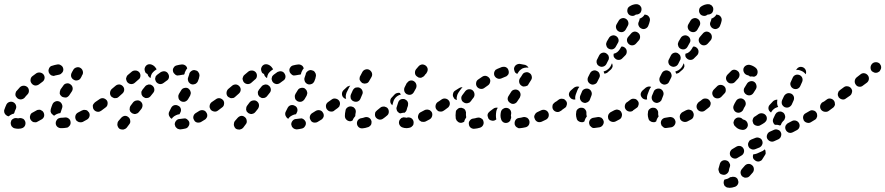

<svg xmlns="http://www.w3.org/2000/svg" viewBox="-28 -588 4256 923"><path d="M75 29Q85 27 91 18Q96 9 94 -1Q93 -6 90 -10Q88 -14 83 -17Q79 -19 74 -20Q69 -21 64 -20Q64 -20 63 -20Q62 -19 60 -19Q57 -19 53 -20Q48 -21 43 -20Q38 -19 34 -16Q30 -14 27 -10Q25 -5 24 -1Q23 4 24 9Q25 14 27 18Q30 22 34 25Q38 28 43 29Q52 31 60 31Q66 31 71 30Q73 29 75 29ZM300 23Q304 20 307 16Q310 12 311 7Q312 2 311 -3Q310 -13 301 -19Q293 -25 282 -23Q275 -22 270 -22Q268 -22 267 -22Q262 -22 257 -20Q252 -19 249 -16Q245 -12 243 -8Q240 -3 240 2Q239 12 246 20Q253 27 263 28Q266 28 270 28Q280 28 291 26Q296 26 300 23ZM400 -47Q397 -51 393 -55Q390 -58 385 -59Q380 -60 375 -60Q370 -59 366 -57Q356 -52 347 -47Q338 -42 335 -33Q332 -23 336 -14Q338 -9 342 -6Q346 -3 351 -1Q355 0 360 0Q365 0 370 -2Q380 -7 390 -13Q399 -18 402 -28Q405 -38 400 -47ZM181 -48Q179 -52 175 -55Q171 -58 166 -60Q161 -61 156 -60Q151 -60 147 -57Q138 -52 129 -47Q124 -45 121 -41Q118 -37 117 -32Q115 -27 116 -22Q116 -18 119 -13Q121 -9 125 -6Q129 -2 133 -1Q138 0 143 0Q148 0 152 -3Q162 -8 172 -14Q181 -19 184 -29Q186 -39 181 -48ZM-5 -42Q-8 -47 -8 -52Q-9 -57 -7 -61Q-3 -73 3 -86Q8 -95 18 -98Q28 -101 37 -96Q46 -91 49 -81Q52 -71 47 -62Q43 -54 41 -46Q40 -45 40 -44Q39 -43 39 -42Q30 -40 22 -35Q18 -32 14 -29Q13 -29 12 -29Q10 -30 9 -30Q4 -32 1 -35Q-3 -38 -5 -42ZM218 -44Q216 -48 215 -53Q215 -58 216 -63Q219 -74 224 -86Q228 -96 238 -100Q247 -104 257 -100Q266 -96 270 -86Q274 -77 270 -67Q267 -58 264 -49Q264 -48 263 -47Q263 -45 262 -44Q256 -44 251 -42Q241 -39 234 -33Q234 -32 233 -32Q228 -33 225 -37Q221 -40 218 -44ZM470 -73Q470 -78 469 -83Q468 -87 465 -91Q459 -100 449 -102Q439 -103 431 -97L429 -96Q425 -93 422 -89Q419 -85 418 -80Q418 -75 419 -70Q420 -65 423 -61Q429 -53 439 -51Q449 -49 457 -55L459 -57Q463 -59 466 -64Q469 -68 470 -73ZM46 -134Q46 -129 48 -125Q51 -120 54 -117Q62 -110 72 -110Q83 -111 90 -118Q96 -126 104 -134Q111 -141 111 -151Q111 -162 104 -169Q96 -176 86 -176Q76 -176 68 -169Q60 -160 53 -152Q49 -149 48 -144Q46 -139 46 -134ZM259 -139Q260 -134 263 -130Q266 -126 270 -123Q274 -121 279 -120Q284 -119 289 -119Q294 -120 298 -123Q302 -126 305 -130L317 -148Q323 -157 321 -167Q319 -177 310 -183Q302 -189 292 -187Q281 -185 276 -176L263 -158Q261 -154 260 -149Q259 -144 259 -139ZM124 -187Q130 -179 140 -177Q150 -176 159 -182Q167 -188 175 -194Q184 -200 186 -210Q188 -220 182 -229Q176 -237 166 -239Q156 -241 147 -236Q138 -229 128 -222Q120 -216 119 -206Q117 -196 124 -187ZM321 -246Q323 -249 323 -250Q328 -260 337 -263Q347 -267 356 -263Q366 -258 369 -249Q373 -239 369 -230Q368 -228 366 -225Q364 -219 360 -213Q355 -204 345 -202Q335 -199 326 -205Q317 -210 314 -220Q312 -230 317 -239Q319 -242 320 -245Q321 -245 321 -246Q321 -246 321 -246ZM208 -260Q206 -256 205 -251Q205 -246 206 -241Q208 -236 211 -232Q214 -229 218 -226Q223 -224 228 -223Q233 -223 237 -225Q247 -227 256 -229Q261 -230 265 -233Q269 -236 272 -240Q275 -244 276 -249Q277 -254 276 -258Q274 -269 265 -274Q257 -280 247 -278Q235 -276 223 -272Q218 -271 214 -268Q210 -264 208 -260Z M589 -25Q581 -32 571 -31Q561 -29 554 -21L541 -6Q538 -2 537 3Q536 8 536 13Q537 18 539 22Q541 26 545 30Q549 33 554 34Q559 35 564 35Q569 34 573 32Q577 30 581 26L593 10Q600 2 598 -8Q597 -19 589 -25ZM882 0Q881 -4 878 -8Q875 -12 871 -15Q866 -18 862 -19Q857 -19 852 -18Q843 -17 836 -16Q826 -16 819 -8Q812 0 812 10Q813 15 815 20Q817 24 821 27Q824 31 829 32Q834 34 839 34Q850 33 863 30Q873 28 878 19Q884 11 882 0ZM968 -28Q969 -33 968 -38Q967 -43 964 -47Q959 -56 949 -58Q939 -60 930 -55Q921 -50 914 -45Q905 -40 902 -30Q899 -20 905 -11Q907 -6 911 -3Q915 0 920 1Q925 2 930 1Q934 1 939 -2Q947 -7 957 -13Q961 -15 964 -20Q967 -24 968 -28ZM785 -50Q789 -59 795 -70Q800 -79 809 -82Q819 -85 828 -80Q838 -76 841 -66Q844 -56 839 -47Q837 -42 835 -39Q835 -39 835 -39Q826 -38 818 -34Q809 -30 802 -23Q800 -20 798 -17Q793 -19 790 -23Q787 -27 785 -31Q783 -36 783 -41Q783 -46 785 -50ZM647 -101Q639 -107 629 -105Q619 -104 612 -96L600 -80Q597 -76 596 -71Q595 -66 595 -61Q596 -57 598 -52Q601 -48 605 -45Q609 -42 614 -41Q618 -39 623 -40Q628 -41 632 -43Q637 -46 640 -50L652 -65Q658 -74 657 -84Q656 -94 647 -101ZM1030 -73Q1030 -78 1029 -83Q1028 -87 1025 -91Q1019 -100 1009 -102Q999 -103 991 -97H990Q986 -94 984 -90Q981 -86 980 -81Q979 -76 980 -71Q982 -66 984 -62Q990 -54 1001 -52Q1011 -50 1019 -56V-57Q1024 -59 1026 -64Q1029 -68 1030 -73ZM485 -106Q478 -114 468 -116Q458 -117 450 -111Q440 -104 431 -98Q422 -92 420 -81Q419 -71 424 -63Q430 -54 441 -52Q451 -51 459 -56Q469 -63 479 -71Q488 -77 489 -87Q491 -98 485 -106ZM830 -117Q831 -112 834 -108Q837 -105 841 -102Q850 -97 860 -99Q870 -102 876 -111L886 -128Q888 -133 889 -138Q890 -142 888 -147Q887 -152 884 -156Q881 -160 877 -163Q868 -168 858 -165Q848 -163 843 -154L832 -136Q830 -132 829 -127Q829 -122 830 -117ZM563 -173Q556 -181 546 -182Q535 -182 528 -176L509 -160Q502 -153 501 -143Q500 -132 507 -124Q510 -121 515 -119Q519 -116 524 -116Q529 -116 534 -117Q539 -119 542 -122L560 -138Q568 -145 569 -155Q570 -165 563 -173ZM705 -176Q701 -179 697 -181Q692 -182 687 -182Q682 -181 678 -179Q673 -177 670 -173Q663 -165 657 -157Q654 -153 652 -148Q651 -143 652 -138Q652 -133 655 -129Q657 -125 661 -122Q665 -119 670 -117Q675 -116 680 -117Q685 -117 689 -120Q693 -122 696 -126Q702 -134 708 -141Q715 -149 714 -159Q713 -169 705 -176ZM881 -228Q882 -239 890 -245Q898 -252 908 -251Q913 -250 918 -248Q922 -246 925 -242Q928 -238 930 -233Q931 -229 931 -224Q930 -218 928 -210Q926 -204 923 -197Q921 -192 917 -189Q914 -185 909 -184Q904 -182 899 -182Q894 -182 890 -184Q885 -186 882 -190Q878 -193 877 -198Q875 -203 875 -208Q875 -212 877 -217Q879 -222 880 -226Q881 -227 881 -228Q881 -228 881 -228ZM780 -234Q778 -238 774 -241Q770 -244 765 -245Q760 -246 755 -245Q750 -244 746 -242Q737 -236 728 -229Q724 -226 721 -222Q719 -217 718 -212Q717 -207 719 -203Q720 -198 723 -194Q729 -186 740 -184Q750 -183 758 -189Q765 -195 773 -200Q782 -205 784 -215Q786 -225 780 -234ZM642 -240Q635 -248 625 -249Q614 -250 606 -244Q598 -237 587 -228Q583 -225 581 -220Q579 -216 578 -211Q578 -206 580 -201Q581 -197 584 -193Q591 -185 601 -184Q612 -183 620 -190Q629 -198 637 -205Q646 -211 647 -222Q648 -232 642 -240ZM682 -230Q681 -231 681 -232Q677 -234 673 -237Q670 -241 669 -245Q667 -250 667 -255Q667 -260 669 -264Q673 -274 683 -278Q692 -281 702 -277Q714 -272 721 -261Q723 -258 725 -255Q720 -251 714 -247Q707 -241 702 -234Q697 -225 696 -215Q696 -214 696 -213Q695 -213 694 -214Q694 -214 693 -214Q689 -217 686 -221Q683 -225 682 -230ZM807 -263Q801 -255 804 -244Q805 -240 808 -236Q811 -232 815 -229Q819 -226 824 -225Q829 -225 834 -226Q842 -228 851 -229Q853 -229 855 -229Q857 -230 858 -231Q859 -232 859 -233Q860 -240 864 -247Q867 -254 872 -259Q870 -269 862 -274Q854 -279 845 -278Q834 -277 823 -274Q812 -272 807 -263Z M1149 -25Q1141 -32 1131 -31Q1121 -29 1114 -21L1101 -6Q1098 -2 1097 3Q1096 8 1096 13Q1097 18 1099 22Q1101 26 1105 30Q1109 33 1114 34Q1119 35 1124 35Q1129 34 1133 32Q1137 30 1141 26L1153 10Q1160 2 1158 -8Q1157 -19 1149 -25ZM1442 0Q1441 -4 1438 -8Q1435 -12 1431 -15Q1426 -18 1422 -19Q1417 -19 1412 -18Q1403 -17 1396 -16Q1386 -16 1379 -8Q1372 0 1372 10Q1373 15 1375 20Q1377 24 1381 27Q1384 31 1389 32Q1394 34 1399 34Q1410 33 1423 30Q1433 28 1438 19Q1444 11 1442 0ZM1528 -28Q1529 -33 1528 -38Q1527 -43 1524 -47Q1519 -56 1509 -58Q1499 -60 1490 -55Q1481 -50 1474 -45Q1465 -40 1462 -30Q1459 -20 1465 -11Q1467 -6 1471 -3Q1475 0 1480 1Q1485 2 1490 1Q1494 1 1499 -2Q1507 -7 1517 -13Q1521 -15 1524 -20Q1527 -24 1528 -28ZM1345 -50Q1349 -59 1355 -70Q1360 -79 1369 -82Q1379 -85 1388 -80Q1398 -76 1401 -66Q1404 -56 1399 -47Q1397 -42 1395 -39Q1395 -39 1395 -39Q1386 -38 1378 -34Q1369 -30 1362 -23Q1360 -20 1358 -17Q1353 -19 1350 -23Q1347 -27 1345 -31Q1343 -36 1343 -41Q1343 -46 1345 -50ZM1207 -101Q1199 -107 1189 -105Q1179 -104 1172 -96L1160 -80Q1157 -76 1156 -71Q1155 -66 1155 -61Q1156 -57 1158 -52Q1161 -48 1165 -45Q1169 -42 1174 -41Q1178 -39 1183 -40Q1188 -41 1192 -43Q1197 -46 1200 -50L1212 -65Q1218 -74 1217 -84Q1216 -94 1207 -101ZM1590 -73Q1590 -78 1589 -83Q1588 -87 1585 -91Q1579 -100 1569 -102Q1559 -103 1551 -97H1550Q1546 -94 1544 -90Q1541 -86 1540 -81Q1539 -76 1540 -71Q1542 -66 1544 -62Q1550 -54 1561 -52Q1571 -50 1579 -56V-57Q1584 -59 1586 -64Q1589 -68 1590 -73ZM1045 -106Q1038 -114 1028 -116Q1018 -117 1010 -111Q1000 -104 991 -98Q982 -92 980 -81Q979 -71 984 -63Q990 -54 1001 -52Q1011 -51 1019 -56Q1029 -63 1039 -71Q1048 -77 1049 -87Q1051 -98 1045 -106ZM1390 -117Q1391 -112 1394 -108Q1397 -105 1401 -102Q1410 -97 1420 -99Q1430 -102 1436 -111L1446 -128Q1448 -133 1449 -138Q1450 -142 1448 -147Q1447 -152 1444 -156Q1441 -160 1437 -163Q1428 -168 1418 -165Q1408 -163 1403 -154L1392 -136Q1390 -132 1389 -127Q1389 -122 1390 -117ZM1123 -173Q1116 -181 1106 -182Q1095 -182 1088 -176L1069 -160Q1062 -153 1061 -143Q1060 -132 1067 -124Q1070 -121 1075 -119Q1079 -116 1084 -116Q1089 -116 1094 -117Q1099 -119 1102 -122L1120 -138Q1128 -145 1129 -155Q1130 -165 1123 -173ZM1265 -176Q1261 -179 1257 -181Q1252 -182 1247 -182Q1242 -181 1238 -179Q1233 -177 1230 -173Q1223 -165 1217 -157Q1214 -153 1212 -148Q1211 -143 1212 -138Q1212 -133 1215 -129Q1217 -125 1221 -122Q1225 -119 1230 -117Q1235 -116 1240 -117Q1245 -117 1249 -120Q1253 -122 1256 -126Q1262 -134 1268 -141Q1275 -149 1274 -159Q1273 -169 1265 -176ZM1441 -228Q1442 -239 1450 -245Q1458 -252 1468 -251Q1473 -250 1478 -248Q1482 -246 1485 -242Q1488 -238 1490 -233Q1491 -229 1491 -224Q1490 -218 1488 -210Q1486 -204 1483 -197Q1481 -192 1477 -189Q1474 -185 1469 -184Q1464 -182 1459 -182Q1454 -182 1450 -184Q1445 -186 1442 -190Q1438 -193 1437 -198Q1435 -203 1435 -208Q1435 -212 1437 -217Q1439 -222 1440 -226Q1441 -227 1441 -228Q1441 -228 1441 -228ZM1340 -234Q1338 -238 1334 -241Q1330 -244 1325 -245Q1320 -246 1315 -245Q1310 -244 1306 -242Q1297 -236 1288 -229Q1284 -226 1281 -222Q1279 -217 1278 -212Q1277 -207 1279 -203Q1280 -198 1283 -194Q1289 -186 1300 -184Q1310 -183 1318 -189Q1325 -195 1333 -200Q1342 -205 1344 -215Q1346 -225 1340 -234ZM1202 -240Q1195 -248 1185 -249Q1174 -250 1166 -244Q1158 -237 1147 -228Q1143 -225 1141 -220Q1139 -216 1138 -211Q1138 -206 1140 -201Q1141 -197 1144 -193Q1151 -185 1161 -184Q1172 -183 1180 -190Q1189 -198 1197 -205Q1206 -211 1207 -222Q1208 -232 1202 -240ZM1242 -230Q1241 -231 1241 -232Q1237 -234 1233 -237Q1230 -241 1229 -245Q1227 -250 1227 -255Q1227 -260 1229 -264Q1233 -274 1243 -278Q1252 -281 1262 -277Q1274 -272 1281 -261Q1283 -258 1285 -255Q1280 -251 1274 -247Q1267 -241 1262 -234Q1257 -225 1256 -215Q1256 -214 1256 -213Q1255 -213 1254 -214Q1254 -214 1253 -214Q1249 -217 1246 -221Q1243 -225 1242 -230ZM1367 -263Q1361 -255 1364 -244Q1365 -240 1368 -236Q1371 -232 1375 -229Q1379 -226 1384 -225Q1389 -225 1394 -226Q1402 -228 1411 -229Q1413 -229 1415 -229Q1417 -230 1418 -231Q1419 -232 1419 -233Q1420 -240 1424 -247Q1427 -254 1432 -259Q1430 -269 1422 -274Q1414 -279 1405 -278Q1394 -277 1383 -274Q1372 -272 1367 -263Z M1756 11Q1758 6 1758 1Q1759 -4 1757 -8Q1754 -18 1744 -23Q1735 -27 1725 -24Q1717 -21 1710 -20Q1700 -19 1693 -11Q1687 -3 1688 7Q1689 17 1697 24Q1705 30 1715 29Q1728 28 1742 23Q1746 22 1750 18Q1754 15 1756 11ZM1950 22Q1954 19 1957 15Q1960 11 1960 6Q1961 1 1960 -4Q1958 -14 1949 -20Q1940 -25 1930 -23Q1928 -23 1927 -22Q1927 -22 1926 -22Q1923 -22 1921 -23Q1917 -24 1912 -24Q1907 -23 1902 -21Q1898 -18 1895 -14Q1892 -10 1891 -6Q1888 4 1893 13Q1898 22 1908 25Q1916 28 1926 28Q1933 28 1941 26Q1946 25 1950 22ZM2048 -48Q2045 -53 2041 -56Q2038 -59 2033 -60Q2028 -62 2023 -61Q2018 -61 2014 -59Q2005 -54 1995 -49Q1986 -45 1983 -35Q1979 -25 1984 -16Q1986 -11 1990 -8Q1994 -5 1998 -3Q2003 -2 2008 -2Q2013 -2 2018 -4Q2027 -9 2037 -14Q2046 -19 2049 -29Q2052 -39 2048 -48ZM1638 -12Q1634 -16 1632 -20Q1630 -25 1630 -30Q1630 -31 1630 -32Q1630 -43 1633 -56Q1633 -61 1636 -65Q1639 -70 1643 -72Q1647 -75 1652 -76Q1657 -77 1662 -76Q1667 -75 1671 -73Q1675 -70 1678 -66Q1681 -62 1682 -57Q1683 -52 1682 -47Q1680 -38 1680 -32Q1680 -31 1680 -31Q1680 -31 1680 -31Q1680 -30 1680 -30Q1678 -28 1676 -25Q1670 -18 1667 -9Q1664 -7 1661 -6Q1659 -6 1656 -5Q1651 -5 1646 -7Q1641 -9 1638 -12ZM1836 -67Q1833 -71 1828 -73Q1824 -75 1819 -76Q1814 -76 1809 -75Q1805 -74 1801 -71Q1792 -64 1785 -58Q1781 -55 1778 -51Q1775 -47 1775 -42Q1774 -37 1775 -32Q1776 -27 1779 -23Q1786 -15 1796 -13Q1806 -12 1814 -18Q1823 -24 1832 -32Q1840 -38 1841 -48Q1842 -59 1836 -67ZM1881 -54Q1879 -59 1878 -64Q1877 -69 1879 -73Q1882 -84 1886 -95Q1889 -105 1898 -110Q1908 -114 1918 -111Q1922 -109 1926 -106Q1930 -103 1932 -98Q1934 -94 1934 -89Q1934 -84 1933 -79Q1929 -69 1927 -60Q1926 -56 1923 -52Q1921 -49 1917 -46Q1913 -46 1910 -46Q1903 -45 1896 -43Q1896 -43 1896 -43Q1896 -43 1896 -43Q1891 -44 1888 -47Q1884 -50 1881 -54ZM2112 -91Q2110 -95 2105 -98Q2101 -101 2096 -102Q2091 -102 2087 -101Q2082 -100 2078 -97H2076Q2072 -94 2070 -90Q2067 -85 2066 -81Q2065 -76 2066 -71Q2067 -66 2070 -62Q2073 -58 2077 -55Q2081 -52 2086 -52Q2091 -51 2096 -52Q2101 -53 2105 -56L2106 -57Q2115 -62 2117 -73Q2118 -83 2112 -91ZM1606 -85Q1607 -90 1606 -95Q1605 -100 1602 -104Q1596 -112 1585 -114Q1575 -116 1567 -110Q1558 -103 1550 -98Q1541 -92 1539 -82Q1538 -71 1543 -63Q1546 -59 1550 -56Q1555 -53 1559 -52Q1564 -52 1569 -53Q1574 -54 1578 -56Q1587 -63 1596 -69Q1600 -72 1603 -76Q1605 -80 1606 -85ZM1889 -130Q1893 -132 1899 -133Q1896 -137 1895 -141Q1888 -143 1882 -141Q1875 -140 1870 -135Q1863 -127 1856 -120Q1848 -113 1848 -102Q1848 -92 1855 -85Q1856 -84 1857 -83Q1857 -83 1858 -82Q1861 -92 1864 -103Q1867 -111 1873 -118Q1880 -126 1889 -130ZM1658 -115Q1660 -110 1664 -106Q1667 -103 1672 -101Q1681 -97 1691 -100Q1701 -104 1705 -114Q1709 -123 1713 -133Q1718 -142 1714 -152Q1711 -161 1701 -166Q1697 -168 1692 -168Q1687 -168 1682 -167Q1677 -165 1674 -162Q1670 -158 1668 -154Q1663 -144 1659 -134Q1657 -129 1657 -124Q1657 -119 1658 -115ZM1648 -174Q1643 -173 1640 -170Q1633 -163 1625 -156Q1617 -149 1616 -139Q1615 -128 1622 -120Q1625 -117 1628 -115Q1632 -113 1636 -113Q1634 -119 1634 -126Q1635 -135 1638 -143Q1643 -153 1648 -163Q1651 -171 1656 -176Q1652 -176 1648 -174ZM1928 -135Q1933 -133 1938 -132Q1943 -132 1948 -133Q1952 -135 1956 -138Q1960 -142 1962 -146Q1967 -155 1972 -164Q1976 -174 1973 -183Q1970 -193 1961 -198Q1957 -201 1952 -201Q1947 -202 1942 -200Q1937 -199 1934 -195Q1930 -192 1927 -188Q1922 -178 1917 -168Q1913 -159 1916 -149Q1919 -140 1928 -135ZM1701 -204Q1703 -200 1706 -196Q1709 -192 1713 -189Q1718 -187 1723 -186Q1727 -186 1732 -187Q1737 -188 1741 -191Q1745 -195 1747 -199L1758 -218Q1763 -227 1760 -237Q1757 -246 1748 -252Q1739 -257 1729 -254Q1719 -251 1714 -242L1704 -223Q1701 -219 1701 -214Q1700 -209 1701 -204ZM2018 -273Q2009 -279 2000 -278Q1990 -276 1984 -269Q1979 -263 1972 -255Q1966 -247 1967 -236Q1968 -226 1977 -220Q1981 -217 1985 -215Q1990 -214 1995 -214Q2000 -215 2004 -218Q2009 -220 2012 -224Q2015 -228 2018 -232Q2019 -233 2020 -233Q2020 -234 2021 -235L2023 -238Q2029 -247 2028 -257Q2026 -267 2018 -273Z M2296 -5Q2295 -10 2292 -14Q2289 -17 2284 -20Q2280 -22 2275 -23Q2270 -23 2265 -22Q2256 -19 2247 -18Q2237 -17 2231 -9Q2224 -1 2226 9Q2227 20 2235 26Q2243 32 2253 31Q2266 30 2279 26Q2289 23 2294 14Q2299 5 2296 -5ZM2517 -6Q2516 -11 2513 -15Q2510 -19 2506 -22Q2502 -24 2497 -25Q2492 -26 2487 -25Q2477 -22 2468 -21Q2457 -20 2451 -12Q2445 -4 2446 7Q2446 12 2449 16Q2451 20 2455 23Q2459 26 2464 28Q2469 29 2474 28Q2485 27 2498 24Q2508 22 2514 13Q2519 4 2517 -6ZM2381 -15Q2378 -23 2378 -32Q2378 -40 2380 -50Q2381 -54 2384 -59Q2387 -63 2391 -65Q2395 -68 2400 -69Q2405 -70 2410 -69Q2420 -67 2426 -58Q2431 -49 2429 -39Q2428 -35 2428 -32Q2428 -30 2429 -29Q2429 -27 2429 -25Q2430 -22 2429 -20Q2426 -15 2425 -8Q2425 -8 2424 -7Q2422 -4 2419 -2Q2415 1 2411 2Q2401 5 2392 0Q2383 -6 2381 -15ZM2174 -2Q2170 -5 2167 -9Q2164 -14 2163 -18Q2162 -26 2162 -34Q2162 -41 2163 -47Q2163 -52 2165 -57Q2168 -61 2172 -64Q2175 -67 2180 -69Q2185 -70 2190 -70Q2195 -69 2199 -67Q2204 -65 2207 -61Q2210 -57 2211 -52Q2213 -48 2212 -43Q2212 -38 2212 -34Q2212 -30 2213 -27Q2213 -26 2213 -25Q2213 -24 2213 -23Q2213 -23 2213 -23Q2207 -15 2204 -6Q2204 -5 2204 -3Q2201 -1 2198 0Q2195 1 2192 2Q2187 3 2183 2Q2178 1 2174 -2ZM2608 -46Q2603 -56 2593 -59Q2584 -62 2574 -58Q2565 -53 2555 -49Q2551 -47 2547 -43Q2544 -39 2542 -35Q2540 -30 2540 -25Q2541 -20 2543 -16Q2547 -6 2557 -2Q2566 1 2576 -3Q2586 -8 2597 -13Q2606 -18 2609 -27Q2612 -37 2608 -46ZM2354 -70Q2348 -69 2343 -65Q2335 -59 2327 -53Q2323 -50 2320 -46Q2317 -42 2316 -37Q2315 -32 2317 -27Q2318 -22 2320 -18Q2323 -14 2327 -11Q2332 -9 2337 -8Q2341 -7 2346 -8Q2351 -9 2355 -12Q2356 -13 2358 -14Q2356 -22 2356 -32Q2356 -42 2358 -54Q2360 -63 2365 -70Q2359 -71 2354 -70ZM2681 -73Q2681 -78 2680 -82Q2679 -87 2677 -91Q2671 -100 2660 -102Q2650 -103 2642 -98L2638 -95Q2634 -92 2631 -88Q2628 -84 2628 -79Q2627 -74 2628 -69Q2629 -64 2632 -60Q2638 -52 2648 -50Q2658 -48 2666 -54L2670 -56Q2674 -59 2677 -64Q2680 -68 2681 -73ZM2111 -60 2123 -69Q2128 -72 2130 -76Q2133 -80 2134 -85Q2135 -90 2134 -95Q2133 -100 2130 -104Q2124 -112 2114 -114Q2104 -116 2095 -110L2082 -101L2077 -98Q2068 -92 2066 -81Q2065 -71 2070 -63Q2076 -54 2087 -52Q2097 -51 2105 -56ZM2425 -93Q2433 -87 2443 -89Q2454 -92 2459 -101Q2464 -109 2471 -119Q2473 -123 2474 -128Q2475 -133 2474 -138Q2473 -143 2470 -147Q2468 -151 2463 -154Q2455 -159 2445 -157Q2434 -155 2429 -146Q2422 -136 2417 -127Q2411 -118 2413 -108Q2416 -98 2425 -93ZM2201 -96Q2205 -93 2210 -92Q2215 -91 2220 -92Q2224 -93 2229 -95Q2233 -98 2236 -102Q2241 -110 2248 -118Q2254 -126 2253 -136Q2252 -146 2245 -153Q2237 -160 2226 -159Q2216 -158 2209 -150Q2201 -140 2194 -130Q2188 -122 2190 -112Q2192 -101 2201 -96ZM2187 -168Q2184 -167 2180 -165L2161 -153Q2152 -148 2150 -138Q2147 -127 2153 -119Q2155 -114 2159 -111Q2163 -109 2168 -107Q2168 -107 2168 -108Q2166 -117 2169 -127Q2171 -136 2176 -143Q2183 -154 2192 -165Q2194 -166 2196 -168Q2191 -169 2187 -168ZM2265 -171Q2271 -163 2281 -161Q2292 -159 2300 -165Q2308 -171 2317 -177Q2326 -183 2328 -193Q2331 -203 2325 -212Q2319 -220 2309 -223Q2299 -225 2290 -219Q2280 -213 2271 -206Q2262 -200 2261 -190Q2259 -180 2265 -171ZM2479 -176Q2483 -173 2488 -172Q2493 -172 2498 -173Q2502 -174 2507 -176Q2511 -179 2513 -184Q2520 -194 2525 -203Q2531 -212 2528 -222Q2526 -232 2517 -237Q2508 -243 2498 -240Q2488 -238 2483 -229Q2478 -220 2471 -211Q2466 -202 2468 -192Q2470 -182 2479 -176ZM2349 -244Q2347 -239 2347 -234Q2347 -229 2349 -224Q2351 -220 2355 -216Q2358 -213 2363 -211Q2367 -209 2372 -209Q2377 -209 2382 -211Q2392 -215 2401 -219Q2406 -220 2410 -224Q2413 -227 2416 -231Q2418 -236 2418 -241Q2418 -246 2416 -251Q2415 -255 2412 -259Q2408 -263 2404 -265Q2399 -267 2394 -267Q2389 -267 2385 -266Q2374 -262 2363 -257Q2358 -255 2354 -252Q2351 -248 2349 -244ZM2493 -262Q2503 -264 2512 -263Q2512 -263 2513 -263Q2510 -267 2506 -271Q2502 -274 2497 -276Q2484 -279 2470 -281Q2460 -281 2452 -275Q2444 -268 2443 -258Q2443 -253 2445 -248Q2446 -243 2449 -239Q2451 -237 2454 -235Q2456 -234 2459 -233Q2461 -237 2464 -241Q2468 -248 2476 -254Q2483 -260 2493 -262Z M2874 -6Q2872 -11 2870 -15Q2867 -19 2863 -22Q2859 -24 2854 -25Q2849 -26 2844 -25Q2835 -23 2826 -22Q2816 -21 2809 -13Q2803 -5 2804 5Q2805 10 2807 15Q2810 19 2814 22Q2817 25 2822 27Q2827 28 2832 27Q2843 26 2854 24Q2864 22 2870 13Q2876 4 2874 -6ZM2756 -4Q2751 -6 2748 -10Q2745 -14 2744 -19Q2741 -28 2741 -39Q2741 -43 2742 -47Q2742 -58 2750 -64Q2758 -71 2768 -70Q2779 -70 2785 -62Q2792 -54 2791 -44Q2791 -41 2791 -39Q2791 -35 2792 -32Q2792 -31 2793 -30Q2793 -29 2793 -28Q2792 -28 2792 -27Q2786 -19 2783 -10Q2782 -7 2782 -5Q2780 -4 2779 -3Q2777 -2 2775 -1Q2770 0 2765 -1Q2760 -1 2756 -4ZM2959 -48Q2957 -53 2953 -56Q2949 -59 2944 -60Q2939 -62 2934 -61Q2929 -60 2925 -58Q2916 -53 2908 -49Q2904 -47 2901 -43Q2897 -39 2896 -34Q2894 -30 2895 -25Q2895 -20 2897 -15Q2902 -6 2912 -3Q2922 0 2931 -4Q2940 -9 2950 -14Q2959 -19 2961 -29Q2964 -39 2959 -48ZM3026 -73Q3026 -78 3025 -82Q3024 -87 3021 -91Q3015 -100 3005 -102Q2995 -103 2987 -97H2986Q2982 -94 2980 -90Q2977 -86 2976 -81Q2975 -76 2976 -71Q2977 -66 2980 -62Q2986 -54 2996 -52Q3007 -50 3015 -56V-57Q3019 -59 3022 -64Q3025 -68 3026 -73ZM2697 -85Q2698 -90 2697 -95Q2696 -99 2693 -103Q2690 -107 2686 -110Q2681 -113 2676 -113Q2671 -114 2667 -113Q2662 -112 2658 -109Q2649 -103 2642 -97Q2633 -92 2631 -81Q2630 -71 2636 -63Q2641 -54 2652 -52Q2662 -51 2670 -57Q2678 -62 2687 -69Q2691 -71 2694 -76Q2696 -80 2697 -85ZM2776 -95Q2781 -93 2786 -93Q2791 -94 2795 -96Q2800 -98 2803 -102Q2807 -105 2808 -110Q2811 -119 2815 -128Q2819 -138 2815 -147Q2811 -157 2801 -161Q2791 -164 2782 -160Q2772 -156 2769 -146Q2765 -136 2761 -127Q2758 -117 2762 -108Q2767 -98 2776 -95ZM2758 -170Q2751 -173 2745 -172Q2738 -171 2732 -167L2717 -154Q2709 -147 2707 -137Q2706 -127 2713 -119Q2717 -113 2724 -111Q2731 -108 2738 -110Q2737 -113 2737 -117Q2737 -126 2740 -134Q2744 -144 2748 -155Q2751 -163 2757 -170Q2757 -170 2758 -170ZM2811 -184Q2820 -179 2830 -183Q2840 -186 2844 -196L2853 -214Q2858 -223 2854 -233Q2851 -243 2841 -247Q2832 -252 2822 -248Q2813 -245 2808 -235L2799 -217Q2795 -208 2798 -198Q2802 -188 2811 -184ZM2907 -269 2914 -284Q2918 -276 2917 -268Q2915 -260 2909 -254L2894 -241Q2891 -237 2886 -236Q2882 -234 2877 -234Q2877 -237 2875 -240Q2875 -243 2874 -245Q2876 -246 2879 -246Q2888 -249 2896 -256Q2902 -261 2907 -269ZM2841 -284Q2842 -280 2845 -276Q2849 -272 2853 -270Q2862 -265 2872 -268Q2882 -271 2887 -280L2896 -298Q2899 -302 2899 -307Q2900 -312 2898 -317Q2897 -322 2894 -325Q2890 -329 2886 -332Q2877 -337 2867 -334Q2857 -331 2852 -321L2843 -303Q2840 -299 2840 -294Q2839 -289 2841 -284ZM2978 -357Q2974 -361 2969 -363Q2964 -365 2959 -364L2952 -352Q2947 -344 2940 -338Q2933 -332 2923 -330Q2922 -329 2922 -329Q2921 -323 2922 -317Q2924 -311 2929 -307Q2936 -300 2946 -300Q2957 -300 2964 -308L2978 -322Q2985 -329 2985 -340Q2985 -350 2978 -357ZM2887 -369Q2888 -364 2891 -360Q2894 -356 2898 -354Q2907 -349 2917 -351Q2927 -354 2932 -363L2942 -381Q2948 -390 2945 -400Q2942 -410 2933 -415Q2924 -420 2914 -417Q2904 -414 2899 -405L2889 -388Q2887 -384 2886 -379Q2885 -374 2887 -369ZM3040 -430Q3032 -437 3021 -436Q3011 -434 3005 -426Q2999 -419 2992 -411Q2985 -403 2986 -393Q2987 -383 2995 -376Q3003 -369 3013 -370Q3023 -371 3030 -379Q3037 -387 3044 -395Q3050 -403 3049 -413Q3048 -424 3040 -430ZM2946 -437Q2955 -432 2965 -434Q2975 -437 2980 -446L2990 -464Q2995 -473 2992 -483Q2989 -493 2980 -498Q2971 -503 2961 -500Q2951 -497 2946 -488L2936 -471Q2931 -462 2934 -452Q2937 -442 2946 -437ZM3076 -517Q3075 -517 3073 -518Q3072 -518 3071 -518Q3069 -514 3066 -511Q3060 -504 3051 -500Q3049 -499 3047 -499Q3047 -498 3047 -498Q3047 -497 3047 -497Q3046 -491 3043 -484Q3038 -474 3042 -465Q3046 -455 3055 -451Q3065 -446 3074 -450Q3084 -454 3088 -463Q3094 -477 3096 -488Q3098 -499 3092 -507Q3086 -516 3076 -517ZM2992 -522Q2997 -514 3008 -512Q3018 -510 3026 -516Q3028 -517 3029 -518Q3031 -518 3032 -518Q3043 -519 3050 -526Q3056 -534 3056 -544Q3056 -549 3054 -554Q3051 -558 3048 -562Q3044 -565 3039 -567Q3035 -568 3030 -568Q3013 -567 2998 -557Q2989 -551 2988 -541Q2986 -531 2992 -522Z M3219 -6Q3217 -11 3215 -15Q3212 -19 3208 -22Q3204 -24 3199 -25Q3194 -26 3189 -25Q3180 -23 3171 -22Q3161 -21 3154 -13Q3148 -5 3149 5Q3150 10 3152 15Q3155 19 3159 22Q3162 25 3167 27Q3172 28 3177 27Q3188 26 3199 24Q3209 22 3215 13Q3221 4 3219 -6ZM3101 -4Q3096 -6 3093 -10Q3090 -14 3089 -19Q3086 -28 3086 -39Q3086 -43 3087 -47Q3087 -58 3095 -64Q3103 -71 3113 -70Q3124 -70 3130 -62Q3137 -54 3136 -44Q3136 -41 3136 -39Q3136 -35 3137 -32Q3137 -31 3138 -30Q3138 -29 3138 -28Q3137 -28 3137 -27Q3131 -19 3128 -10Q3127 -7 3127 -5Q3125 -4 3124 -3Q3122 -2 3120 -1Q3115 0 3110 -1Q3105 -1 3101 -4ZM3304 -48Q3302 -53 3298 -56Q3294 -59 3289 -60Q3284 -62 3279 -61Q3274 -60 3270 -58Q3261 -53 3253 -49Q3249 -47 3246 -43Q3242 -39 3241 -34Q3239 -30 3240 -25Q3240 -20 3242 -15Q3247 -6 3257 -3Q3267 0 3276 -4Q3285 -9 3295 -14Q3304 -19 3306 -29Q3309 -39 3304 -48ZM3371 -73Q3371 -78 3370 -82Q3369 -87 3366 -91Q3360 -100 3350 -102Q3340 -103 3332 -97H3331Q3327 -94 3325 -90Q3322 -86 3321 -81Q3320 -76 3321 -71Q3322 -66 3325 -62Q3331 -54 3341 -52Q3352 -50 3360 -56V-57Q3364 -59 3367 -64Q3370 -68 3371 -73ZM3042 -85Q3043 -90 3042 -95Q3041 -99 3038 -103Q3035 -107 3031 -110Q3026 -113 3021 -113Q3016 -114 3012 -113Q3007 -112 3003 -109Q2994 -103 2987 -97Q2978 -92 2976 -81Q2975 -71 2981 -63Q2986 -54 2997 -52Q3007 -51 3015 -57Q3023 -62 3032 -69Q3036 -71 3039 -76Q3041 -80 3042 -85ZM3121 -95Q3126 -93 3131 -93Q3136 -94 3140 -96Q3145 -98 3148 -102Q3152 -105 3153 -110Q3156 -119 3160 -128Q3164 -138 3160 -147Q3156 -157 3146 -161Q3136 -164 3127 -160Q3117 -156 3114 -146Q3110 -136 3106 -127Q3103 -117 3107 -108Q3112 -98 3121 -95ZM3103 -170Q3096 -173 3090 -172Q3083 -171 3077 -167L3062 -154Q3054 -147 3052 -137Q3051 -127 3058 -119Q3062 -113 3069 -111Q3076 -108 3083 -110Q3082 -113 3082 -117Q3082 -126 3085 -134Q3089 -144 3093 -155Q3096 -163 3102 -170Q3102 -170 3103 -170ZM3156 -184Q3165 -179 3175 -183Q3185 -186 3189 -196L3198 -214Q3203 -223 3199 -233Q3196 -243 3186 -247Q3177 -252 3167 -248Q3158 -245 3153 -235L3144 -217Q3140 -208 3143 -198Q3147 -188 3156 -184ZM3252 -269 3259 -284Q3263 -276 3262 -268Q3260 -260 3254 -254L3239 -241Q3236 -237 3231 -236Q3227 -234 3222 -234Q3222 -237 3220 -240Q3220 -243 3219 -245Q3221 -246 3224 -246Q3233 -249 3241 -256Q3247 -261 3252 -269ZM3186 -284Q3187 -280 3190 -276Q3194 -272 3198 -270Q3207 -265 3217 -268Q3227 -271 3232 -280L3241 -298Q3244 -302 3244 -307Q3245 -312 3243 -317Q3242 -322 3239 -325Q3235 -329 3231 -332Q3222 -337 3212 -334Q3202 -331 3197 -321L3188 -303Q3185 -299 3185 -294Q3184 -289 3186 -284ZM3323 -357Q3319 -361 3314 -363Q3309 -365 3304 -364L3297 -352Q3292 -344 3285 -338Q3278 -332 3268 -330Q3267 -329 3267 -329Q3266 -323 3267 -317Q3269 -311 3274 -307Q3281 -300 3291 -300Q3302 -300 3309 -308L3323 -322Q3330 -329 3330 -340Q3330 -350 3323 -357ZM3232 -369Q3233 -364 3236 -360Q3239 -356 3243 -354Q3252 -349 3262 -351Q3272 -354 3277 -363L3287 -381Q3293 -390 3290 -400Q3287 -410 3278 -415Q3269 -420 3259 -417Q3249 -414 3244 -405L3234 -388Q3232 -384 3231 -379Q3230 -374 3232 -369ZM3385 -430Q3377 -437 3366 -436Q3356 -434 3350 -426Q3344 -419 3337 -411Q3330 -403 3331 -393Q3332 -383 3340 -376Q3348 -369 3358 -370Q3368 -371 3375 -379Q3382 -387 3389 -395Q3395 -403 3394 -413Q3393 -424 3385 -430ZM3291 -437Q3300 -432 3310 -434Q3320 -437 3325 -446L3335 -464Q3340 -473 3337 -483Q3334 -493 3325 -498Q3316 -503 3306 -500Q3296 -497 3291 -488L3281 -471Q3276 -462 3279 -452Q3282 -442 3291 -437ZM3421 -517Q3420 -517 3418 -518Q3417 -518 3416 -518Q3414 -514 3411 -511Q3405 -504 3396 -500Q3394 -499 3392 -499Q3392 -498 3392 -498Q3392 -497 3392 -497Q3391 -491 3388 -484Q3383 -474 3387 -465Q3391 -455 3400 -451Q3410 -446 3419 -450Q3429 -454 3433 -463Q3439 -477 3441 -488Q3443 -499 3437 -507Q3431 -516 3421 -517ZM3337 -522Q3342 -514 3353 -512Q3363 -510 3371 -516Q3373 -517 3374 -518Q3376 -518 3377 -518Q3388 -519 3395 -526Q3401 -534 3401 -544Q3401 -549 3399 -554Q3396 -558 3393 -562Q3389 -565 3384 -567Q3380 -568 3375 -568Q3358 -567 3343 -557Q3334 -551 3333 -541Q3331 -531 3337 -522Z M3481 264Q3485 264 3489 263Q3494 261 3498 262Q3503 262 3508 264Q3512 266 3516 270Q3519 274 3520 279Q3524 289 3519 298Q3514 307 3505 310Q3491 315 3479 315Q3476 315 3473 314Q3468 314 3464 312Q3460 309 3456 306Q3453 302 3452 297Q3450 292 3451 287Q3451 284 3452 281Q3453 278 3455 275Q3458 275 3460 274Q3470 272 3478 267Q3480 266 3481 264ZM3540 260Q3544 263 3549 265Q3553 267 3558 266Q3563 266 3568 264Q3572 262 3576 258Q3583 250 3591 241Q3597 233 3596 223Q3595 212 3587 206Q3579 199 3569 200Q3559 201 3552 209Q3546 217 3539 224Q3532 232 3532 242Q3533 253 3540 260ZM3479 197Q3477 192 3474 189Q3470 185 3466 184Q3456 180 3446 184Q3437 188 3433 198Q3429 210 3426 223Q3425 228 3427 233Q3428 238 3430 242Q3433 246 3437 249Q3442 251 3447 252Q3457 254 3465 248Q3474 242 3476 232Q3477 223 3480 216Q3482 211 3482 206Q3482 201 3479 197ZM3649 158Q3643 168 3637 177Q3635 181 3631 184Q3626 187 3622 188Q3617 189 3612 188Q3607 187 3603 184Q3595 179 3592 171Q3590 162 3593 154Q3594 154 3594 154Q3603 153 3611 150L3631 141Q3640 138 3646 132Q3647 131 3648 130Q3649 132 3651 134Q3652 137 3652 139Q3653 144 3653 149Q3652 154 3649 158ZM3546 126Q3541 117 3531 114Q3521 112 3512 117Q3501 123 3492 129Q3487 132 3485 136Q3482 140 3481 145Q3480 150 3481 155Q3482 160 3485 164Q3491 172 3501 174Q3511 176 3519 170Q3527 165 3536 160Q3545 155 3548 145Q3551 135 3546 126ZM3636 107Q3638 103 3638 98Q3638 93 3636 88Q3632 78 3622 75Q3613 71 3603 75L3583 83Q3579 85 3575 88Q3572 92 3570 97Q3568 101 3568 106Q3568 111 3570 116Q3572 120 3575 124Q3579 127 3584 129Q3588 131 3593 131Q3598 131 3603 129L3623 121Q3627 119 3631 115Q3634 112 3636 107ZM3726 68Q3728 63 3728 58Q3728 53 3726 49Q3722 39 3712 36Q3702 32 3693 36L3673 45Q3664 49 3660 59Q3656 69 3660 78Q3665 87 3674 91Q3684 95 3693 91L3713 82Q3718 80 3721 76Q3725 73 3726 68ZM3813 4Q3808 -5 3798 -8Q3788 -11 3779 -6L3760 4Q3756 6 3753 10Q3749 14 3748 18Q3746 23 3747 28Q3747 33 3750 37Q3752 42 3756 45Q3760 48 3764 50Q3769 51 3774 51Q3779 50 3783 48L3802 38Q3812 33 3815 23Q3818 13 3813 4ZM3557 32Q3565 26 3567 16Q3568 6 3562 -3Q3556 -11 3546 -13Q3545 -13 3544 -14Q3543 -14 3542 -15Q3539 -19 3534 -21Q3530 -23 3525 -23Q3520 -24 3515 -22Q3510 -20 3507 -17Q3503 -14 3501 -9Q3499 -5 3498 0Q3498 5 3500 10Q3501 15 3505 18Q3511 25 3519 30Q3528 35 3538 36Q3548 38 3557 32ZM3658 -14Q3659 -19 3658 -24Q3657 -29 3654 -33Q3648 -41 3638 -43Q3628 -45 3619 -40Q3611 -34 3603 -29Q3598 -27 3595 -23Q3592 -19 3591 -14Q3589 -10 3590 -5Q3591 0 3593 5Q3595 9 3599 12Q3603 15 3608 16Q3613 18 3618 17Q3623 17 3627 14Q3637 9 3647 2Q3651 -1 3654 -5Q3657 -9 3658 -14ZM3701 12Q3699 12 3697 12Q3690 6 3688 -2Q3686 -11 3690 -19L3699 -38Q3702 -43 3705 -46Q3709 -49 3714 -51Q3718 -52 3723 -52Q3728 -52 3733 -49Q3742 -45 3745 -35Q3749 -25 3744 -16L3742 -11Q3739 -8 3736 -5Q3729 2 3726 12Q3726 12 3726 13Q3725 14 3724 14Q3723 15 3722 15Q3721 15 3720 15Q3711 11 3701 12ZM3900 -27Q3901 -32 3900 -37Q3900 -42 3897 -46Q3892 -55 3882 -57Q3872 -60 3863 -54L3844 -43Q3840 -41 3837 -37Q3834 -33 3833 -28Q3832 -23 3833 -18Q3834 -13 3836 -9Q3842 0 3852 2Q3862 5 3871 -1L3889 -12Q3893 -14 3896 -18Q3899 -23 3900 -27ZM3512 -48Q3517 -46 3522 -46Q3527 -46 3531 -48Q3536 -50 3539 -53Q3543 -56 3545 -61Q3548 -69 3554 -78Q3559 -87 3556 -97Q3553 -107 3544 -112Q3535 -117 3525 -114Q3515 -111 3510 -102Q3503 -91 3499 -81Q3495 -71 3499 -62Q3503 -52 3512 -48ZM3707 -72Q3710 -73 3713 -74Q3711 -77 3710 -80Q3707 -89 3708 -99Q3708 -104 3709 -109Q3703 -109 3698 -107Q3692 -105 3688 -101Q3681 -93 3674 -86Q3670 -82 3668 -78Q3666 -73 3666 -68Q3666 -63 3668 -59Q3670 -54 3674 -51Q3675 -49 3676 -49Q3677 -48 3679 -47V-48Q3683 -56 3690 -62Q3697 -69 3707 -72ZM3967 -73Q3967 -78 3966 -82Q3965 -87 3962 -91Q3957 -100 3946 -102Q3936 -103 3928 -97L3925 -96Q3921 -93 3919 -89Q3916 -85 3915 -80Q3914 -75 3915 -70Q3916 -65 3919 -61Q3925 -53 3935 -51Q3945 -49 3954 -55L3956 -57Q3960 -59 3963 -64Q3966 -68 3967 -73ZM3388 -86Q3389 -91 3388 -96Q3386 -101 3383 -105Q3380 -109 3376 -111Q3372 -114 3367 -114Q3362 -115 3357 -114Q3352 -113 3348 -110Q3340 -103 3332 -98Q3328 -95 3325 -90Q3322 -86 3321 -81Q3321 -76 3322 -72Q3323 -67 3325 -63Q3328 -59 3333 -56Q3337 -53 3342 -52Q3347 -52 3351 -53Q3356 -54 3360 -56Q3370 -63 3378 -70Q3382 -73 3385 -77Q3387 -81 3388 -86ZM3744 -73Q3754 -69 3763 -72Q3773 -76 3778 -85L3787 -105Q3791 -114 3788 -124Q3784 -134 3775 -138Q3765 -142 3756 -139Q3746 -135 3741 -126L3732 -107Q3728 -97 3731 -87Q3735 -78 3744 -73ZM3454 -173Q3446 -180 3436 -180Q3425 -180 3418 -172Q3411 -165 3404 -158Q3400 -154 3398 -149Q3396 -145 3396 -140Q3396 -135 3398 -130Q3400 -126 3403 -122Q3411 -115 3421 -115Q3431 -115 3439 -122Q3446 -130 3454 -138Q3462 -145 3461 -156Q3461 -166 3454 -173ZM3559 -134Q3568 -128 3578 -130Q3588 -132 3594 -141Q3601 -152 3606 -160Q3611 -169 3608 -179Q3606 -189 3597 -195Q3588 -200 3578 -197Q3568 -194 3563 -186Q3558 -178 3552 -168Q3546 -160 3548 -149Q3551 -139 3559 -134ZM3786 -162Q3795 -158 3805 -161Q3815 -165 3819 -174L3828 -194Q3832 -203 3829 -213Q3825 -223 3816 -227Q3806 -231 3797 -228Q3787 -224 3783 -215L3774 -195Q3769 -186 3773 -176Q3776 -167 3786 -162ZM3527 -227Q3527 -229 3527 -230Q3527 -232 3527 -233Q3525 -236 3525 -238Q3524 -240 3523 -242Q3521 -244 3520 -245Q3513 -252 3502 -253Q3492 -253 3485 -245Q3478 -239 3469 -229Q3462 -221 3462 -211Q3463 -200 3471 -193Q3478 -186 3489 -187Q3499 -187 3506 -195Q3514 -204 3520 -210Q3523 -213 3525 -218Q3527 -222 3527 -227ZM3549 -239Q3544 -248 3546 -258Q3549 -268 3558 -273Q3567 -278 3577 -276Q3593 -272 3605 -262Q3613 -255 3614 -245Q3615 -234 3609 -226Q3607 -224 3604 -222Q3601 -220 3597 -219Q3594 -219 3591 -220Q3585 -221 3578 -220Q3577 -221 3576 -221Q3575 -222 3574 -223Q3570 -226 3564 -227Q3554 -230 3549 -239ZM3835 -263Q3843 -258 3846 -249Q3849 -239 3845 -231Q3843 -234 3840 -237Q3833 -244 3825 -247Q3817 -251 3808 -252Q3804 -252 3799 -251Q3800 -253 3801 -254Q3806 -263 3816 -266Q3826 -268 3835 -263Z M3986 -85Q3986 -90 3985 -95Q3984 -100 3981 -104Q3975 -112 3965 -114Q3955 -116 3947 -110L3928 -96Q3919 -90 3917 -80Q3916 -70 3922 -61Q3928 -53 3938 -51Q3948 -49 3956 -55L3975 -69Q3980 -72 3982 -76Q3985 -80 3986 -85ZM4068 -145Q4069 -150 4068 -155Q4066 -159 4064 -163Q4057 -172 4047 -173Q4037 -175 4029 -169L4010 -155Q4006 -152 4003 -148Q4001 -143 4000 -139Q3999 -134 4000 -129Q4002 -124 4004 -120Q4011 -112 4021 -110Q4031 -108 4039 -115L4058 -128Q4062 -131 4065 -136Q4067 -140 4068 -145ZM4143 -227Q4136 -235 4126 -236Q4116 -237 4108 -230Q4099 -223 4090 -216Q4082 -209 4081 -199Q4080 -189 4086 -181Q4092 -172 4103 -171Q4113 -170 4121 -177Q4131 -184 4140 -191Q4148 -198 4149 -208Q4150 -219 4143 -227ZM4208 -264Q4208 -269 4206 -274Q4204 -278 4201 -282Q4193 -289 4183 -289Q4172 -289 4165 -282L4164 -281Q4157 -273 4157 -263Q4157 -252 4164 -245Q4168 -242 4173 -240Q4177 -238 4182 -238Q4187 -238 4192 -240Q4196 -242 4200 -245L4201 -246Q4204 -250 4206 -255Q4208 -259 4208 -264Z"/></svg>

Font: FRB American Cursive Guidelines Dashed Black
Style: Bold Italic
Weight: 900
Italic angle: -25°
Version: Version 2.0;Modular Font Editor K font №1